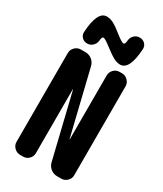

<svg xmlns="http://www.w3.org/2000/svg" viewBox="-239 -1067 978 1153"><g transform="rotate(30 250.0 -490.0)"><path d="M392.6 -730.5Q416 -730.5 433.1 -713.4Q450.2 -696.3 450.2 -672.9V-56.6Q450.2 -33.2 433.1 -16.6Q416 0 392.6 0H364.3Q338.9 0 319.3 -15.6Q299.8 -31.2 293.9 -54.7L186.5 -499Q186.5 -500 185.5 -500Q184.6 -500 184.6 -499V-56.6Q184.6 -33.2 168 -16.6Q151.4 0 127.9 0H107.4Q84 0 66.9 -17.1Q49.8 -34.2 49.8 -56.6V-672.9Q49.8 -696.3 66.9 -713.4Q84 -730.5 107.4 -730.5H139.6Q165 -730.5 184.6 -714.8Q204.1 -699.2 210 -674.8L317.4 -231.4Q317.4 -230.5 318.4 -230.5Q319.3 -230.5 319.3 -231.4V-672.9Q319.3 -696.3 335.9 -713.4Q352.5 -730.5 376 -730.5ZM377.9 -969.7Q400.4 -969.7 415 -955.1Q429.7 -940.4 428.7 -918Q419.9 -769.5 355.5 -769.5Q334 -769.5 310.1 -782.2Q286.1 -794.9 240.2 -830.1Q201.2 -860.4 189.9 -860.4Q178.7 -860.4 176.8 -833Q174.8 -810.5 158.7 -795.4Q142.6 -780.3 122.1 -780.3Q99.6 -780.3 85 -794.9Q70.3 -809.6 71.3 -832Q80.1 -980.5 144.5 -980.5Q167 -980.5 190.9 -968.3Q214.8 -956.1 259.8 -919.9Q298.8 -889.6 310.1 -889.6Q321.3 -889.6 323.2 -917Q325.2 -939.5 340.8 -954.6Q356.4 -969.7 377.9 -969.7Z"/></g></svg>

Font: Rounded Mgen+ 1mn bold
Style: Bold
Weight: 700
Designer: [Source Han Sans]
Ryoko NISHIZUKA  (kana & ideographs); Paul D. Hunt (Latin, Greek & Cyrillic); Wenlong ZHANG  (bopomofo
Version: Version 1.059.20150602